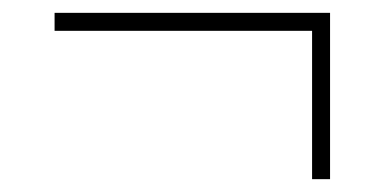

<svg xmlns="http://www.w3.org/2000/svg" viewBox="-20 -399 599 299"><path d="M466 -120V-351H65V-379H494V-120Z"/></svg>

Font: Noto Serif Thin
Style: Italic
Weight: 100
Italic angle: -12°
Designer: Monotype Design Team
Foundry: Monotype Imaging Inc.
Version: Version 2.014; ttfautohint (v1.8.4.7-5d5b)